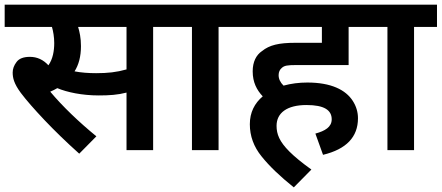

<svg xmlns="http://www.w3.org/2000/svg" viewBox="-20 -642 1889 821"><path d="M732.9 -526.9V-622.1H0V-526.9H202.1C207.5 -508.8 211.9 -483.4 211.9 -458C211.9 -424.8 206.1 -389.6 187 -362.8C165 -386.7 138.7 -398.9 107.9 -398.9C80.6 -398.9 61.5 -391.6 50.8 -377C39.6 -362.3 34.2 -347.2 34.2 -332C34.2 -309.1 39.6 -284.7 68.8 -245.1C92.3 -213.9 126 -175.3 169.9 -128.9C213.9 -82.5 263.7 -34.2 318.8 15.1L392.1 -59.1C317.4 -120.1 247.1 -187.5 194.8 -250C205.6 -254.4 215.8 -259.8 225.1 -265.1C266.1 -247.6 331.5 -233.9 401.9 -233.9C447.3 -233.9 483.9 -236.3 521 -246.1V0H634.8V-526.9ZM391.1 -329.1C357.9 -329.1 326.7 -331.5 298.8 -336.9C316.4 -364.7 326.2 -399.9 326.2 -444.8C326.2 -480 320.3 -505.9 314 -526.9H521V-345.2C478 -333 440.4 -329.1 391.1 -329.1Z M1012.7 -526.9V-622.1H717.8V-526.9H800.8V0H914.6V-526.9Z M1361.3 20C1460.9 -3.9 1510.7 -56.2 1510.7 -136.2C1510.7 -162.6 1503.4 -187.5 1488.3 -210.9C1458 -257.8 1396 -289.1 1294.4 -289.1C1258.8 -289.1 1224.6 -284.7 1192.4 -275.9C1178.2 -290 1171.4 -304.7 1171.4 -320.8C1171.4 -334 1176.3 -344.7 1185.5 -352.1C1195.8 -361.3 1208.5 -363.8 1245.6 -363.8H1470.7V-526.9H1568.4V-622.1H998.5V-526.9H1356.4V-459H1243.7C1171.4 -459 1132.3 -449.2 1100.6 -423.8C1075.2 -406.7 1060.5 -377.4 1060.5 -336.9C1060.5 -290 1078.1 -256.8 1103.5 -230C1068.8 -200.7 1048.3 -161.6 1048.3 -110.8C1048.3 -60.5 1064.9 -14.6 1098.6 26.9C1131.8 68.4 1177.7 112.3 1236.3 159.2L1311.5 83C1270 53.2 1238.8 27.3 1217.8 6.3C1174.8 -36.6 1162.6 -68.4 1162.6 -104C1162.6 -158.7 1206.5 -192.9 1290.5 -192.9C1366.7 -192.9 1398.4 -170.9 1398.4 -131.8C1398.4 -98.6 1369.6 -82 1328.6 -70.8Z M1848.6 -526.9V-622.1H1553.7V-526.9H1636.7V0H1750.5V-526.9Z"/></svg>

Font: Noto Reveo Sans
Style: Regular
Weight: 600
Designer: Monotype Design Team
Foundry: Monotype Imaging Inc.
Version: Version 2.007